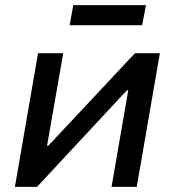

<svg xmlns="http://www.w3.org/2000/svg" viewBox="-20 -727 680 747"><path d="M38 0H124L474 -376H479L414 0H512L602 -520H505L168 -160H163L226 -520H128ZM251 -629H533L548 -707H265Z"/></svg>

Font: Fixel Display 20240404 Medium
Style: Italic
Weight: 500
Italic angle: -10°
Designer: AlfaBravo + MacPaw
Foundry: Kyrylo Tkachov, Marchela Mozhyna, Serhii Makarenko, Maria Weinstein, Zakhar Kryvoshyya
Version: Version 1.211;Glyphs 3.2 (3225)